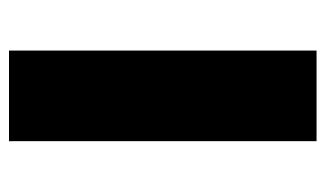

<svg xmlns="http://www.w3.org/2000/svg" viewBox="-172 -568 740 437"><g transform="rotate(-90 198.5 -350.0)"><path d="M95.2 0V-700H301.4V0Z"/></g></svg>

Font: Science Gothic
Style: Regular
Weight: 400
Designer: Thomas Phinney, Vassil Kateliev, Brandon Buerkle
Foundry: Font Detective LLC
Version: Version 1.018